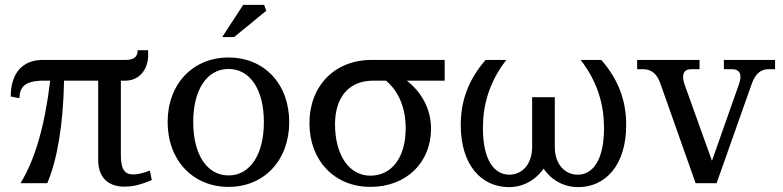

<svg xmlns="http://www.w3.org/2000/svg" viewBox="-20 -752 3213 788"><path d="M476 -115V-421H495C550 -421 588 -465 588 -526V-546H545C545 -523 534 -506 496 -506H154C76 -506 24 -455 24 -356L60 -349C60 -396 84 -421 160 -421H186C164 -237 124 -97 64 0H174C215 -97 239 -237 243 -421H383V-96C383 -26 421 14 491 14C520 14 548 10 603 -13L595 -52C569 -42 546 -36 527 -36C491 -36 476 -58 476 -115Z M918 -32C830 -32 773 -117 773 -251C773 -385 830 -469 918 -469C1006 -469 1063 -385 1063 -251C1063 -117 1006 -32 918 -32ZM668 -251C668 -95 771 15 918 15C1065 15 1167 -95 1167 -251C1167 -407 1065 -516 918 -516C771 -516 668 -407 668 -251ZM892 -600H941L1073 -708L1064 -732H978Z M1500 -31C1412 -31 1355 -117 1355 -242C1355 -346 1406 -421 1512 -421H1564C1615 -379 1645 -311 1645 -225C1645 -106 1588 -31 1500 -31ZM1250 -246C1250 -93 1353 15 1500 15C1647 15 1749 -84 1749 -224C1749 -302 1713 -371 1650 -421H1805V-506H1505C1353 -506 1250 -399 1250 -246Z M2550 -239C2550 -328 2525 -418 2448 -506H2363C2435 -413 2459 -319 2459 -226C2459 -97 2414 -35 2351 -35C2301 -35 2257 -75 2257 -149V-353H2164V-149C2164 -75 2120 -35 2071 -35C2007 -35 1962 -97 1962 -226C1962 -319 1986 -413 2058 -506H1973C1896 -418 1871 -328 1871 -239C1871 -73 1957 16 2069 16C2124 16 2176 -10 2211 -60C2245 -10 2297 16 2353 16C2464 16 2550 -73 2550 -239Z M2690 -410 2835 0H2921L3066 -410C3080 -447 3100 -468 3134 -468H3161V-506H2951V-468H2985C3016 -468 3027 -446 3013 -407L2902 -92L2789 -407C2776 -446 2786 -468 2817 -468H2851V-506H2595V-468H2620C2655 -468 2677 -447 2690 -410Z"/></svg>

Font: LT Superior Serif Medium
Style: Regular
Weight: 500
Designer: Daniel Lyons
Foundry: LyonsType
Version: Version 2.120;FEAKit 1.0